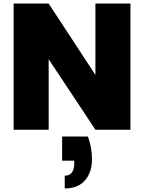

<svg xmlns="http://www.w3.org/2000/svg" viewBox="-20 -725 844 1073"><path d="M327.1 38.1H471.2Q494.1 100.6 494.1 164.1Q494.1 237.3 455.3 282.7Q416.5 328.1 341.8 328.1V256.8Q395 256.8 395 186V172.9H327.1ZM513.2 -705.1H709V0H513.2L252 -394V0H56.2V-705.1H252L513.2 -306.2Z"/></svg>

Font: Poppins ExtraBold
Style: Regular
Weight: 800
Designer: Ninad Kale (Devanagari), Jonny Pinhorn (Latin)
Foundry: Indian Type Foundry
Version: Version 3.200;PS 1.000;hotconv 16.6.54;makeotf.lib2.5.65590